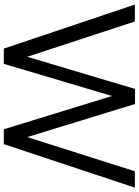

<svg xmlns="http://www.w3.org/2000/svg" viewBox="123 -870 746 1033"><g transform="rotate(90 496.5 -353.0)"><path d="M95 -705H4L241 0H323L496 -582L675 0H755L989 -705H901L717 -126L539 -706H458L285 -126Z"/></g></svg>

Font: Geom Light
Style: Regular
Weight: 300
Version: Version 1.102